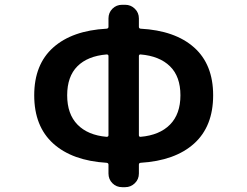

<svg xmlns="http://www.w3.org/2000/svg" viewBox="-20 -774 1040 808"><path d="M571.3 -544.9Q564.5 -544.9 564.5 -538.1V-205.1Q564.5 -198.2 571.3 -198.2Q651.4 -205.1 695.3 -249.5Q739.3 -293.9 739.3 -373Q739.3 -452.1 695.3 -495.1Q651.4 -538.1 571.3 -544.9ZM428.7 -198.2Q436.5 -198.2 436.5 -205.1V-538.1Q436.5 -544.9 428.7 -544.9Q348.6 -538.1 305.7 -495.1Q262.7 -452.1 262.7 -373Q262.7 -293.9 306.2 -249.5Q349.6 -205.1 428.7 -198.2ZM506.8 -753.9Q530.3 -753.9 547.4 -737.3Q564.5 -720.7 564.5 -696.3V-661.1Q564.5 -654.3 571.3 -653.3Q716.8 -645.5 796.9 -574.2Q877 -502.9 877 -373Q877 -242.2 796.9 -169.9Q716.8 -97.7 571.3 -88.9Q564.5 -87.9 564.5 -81.1V-43.9Q564.5 -19.5 547.4 -2.9Q530.3 13.7 506.8 13.7H494.1Q469.7 13.7 453.1 -2.9Q436.5 -19.5 436.5 -43.9V-81.1Q436.5 -87.9 428.7 -88.9Q284.2 -97.7 204.1 -169.9Q124 -242.2 124 -373Q124 -502.9 204.1 -574.2Q284.2 -645.5 428.7 -653.3Q436.5 -654.3 436.5 -661.1V-696.3Q436.5 -720.7 453.1 -737.3Q469.7 -753.9 494.1 -753.9Z"/></svg>

Font: Gen Jyuu Gothic Monospace Bold
Style: Bold
Weight: 700
Designer: [Source Han Sans]
Ryoko NISHIZUKA  (kana & ideographs); Paul D. Hunt (Latin, Greek & Cyrillic); Wenlong ZHANG  (bopomofo
Version: Version 1.002.20150607